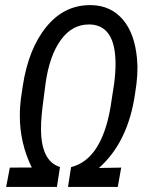

<svg xmlns="http://www.w3.org/2000/svg" viewBox="-20 -741 609 761"><path d="M261.7 -78.6Q381.3 -108.4 417.5 -313L432.6 -411.1Q438 -453.1 438 -489.3Q438 -497.6 437.5 -505.4Q432.1 -639.2 338.4 -644Q335.9 -644 333 -644Q266.6 -644.5 222.2 -584Q175.8 -521.5 160.2 -407.7Q144.5 -293.9 143.1 -255.9Q142.6 -242.7 142.6 -230.5Q142.6 -102.1 217.8 -79.1L205.6 0H4.4L19 -76.7L106 -77.1Q58.6 -173.3 58.6 -282.2Q58.6 -317.9 63.5 -354.5L70.3 -400.4Q92.8 -548.3 164.6 -635.7Q234.4 -720.7 336.9 -720.7Q339.8 -720.7 342.8 -720.7Q419.4 -718.8 466.6 -663.8Q513.7 -608.9 522.9 -509.8L524.9 -477.5Q524.9 -441.9 521 -409.7L515.6 -371.6Q488.3 -178.2 372.1 -75.2L460.4 -76.7L446.8 0H249.5Z"/></svg>

Font: MAUL Condensed Italic
Style: Condenced Regular Italic
Weight: 400
Italic angle: -12°
Designer: MAUL
Version: Version 1.0; 2020; ttfautohint (v1.8.3)